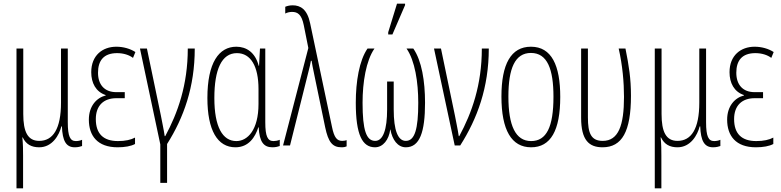

<svg xmlns="http://www.w3.org/2000/svg" viewBox="-20 -794 4263 1048"><path d="M70 234H106V55C106 27 106 -4 102 -44H104C122 -6 152 10 194 10C265 10 303 -56 315 -104H318C321 -26 340 10 388 10C406 10 420 6 428 3V-31C418 -26 404 -24 394 -24C363 -24 350 -49 350 -127V-529H313V-234C313 -90 269 -25 194 -25C131 -25 107 -75 107 -172V-529H70Z M622 10C661 10 695 4 717 -8V-43C695 -31 664 -24 624 -24C544 -24 503 -64 503 -144C503 -218 546 -258 615 -258H661V-291H615C550 -291 515 -332 515 -397C515 -462 545 -504 619 -504C654 -504 685 -494 706 -478L719 -510C691 -528 654 -539 615 -539C540 -539 478 -492 478 -400C478 -341 503 -293 557 -275V-273C506 -260 465 -214 465 -141C465 -53 512 10 622 10Z M855 204H892V-8C983 -152 1043 -319 1043 -529H1005C1005 -330 950 -177 882 -51H879C874 -87 862 -141 858 -164L782 -529H744L855 -6Z M1265 10C1338 10 1373 -46 1390 -99H1392C1396 -20 1419 10 1467 10C1485 10 1499 6 1507 3V-31C1496 -26 1482 -24 1473 -24C1441 -24 1428 -49 1428 -127V-529H1399L1394 -435H1392C1373 -509 1324 -539 1270 -539C1175 -539 1112 -452 1112 -259C1112 -83 1167 10 1265 10ZM1270 -24C1195 -24 1150 -101 1150 -259C1150 -415 1190 -504 1273 -504C1349 -504 1391 -432 1391 -308V-227C1391 -84 1331 -24 1270 -24Z M1844 10C1858 10 1865 8 1872 5V-29C1867 -27 1858 -25 1848 -25C1820 -25 1804 -42 1792 -102L1673 -666C1657 -744 1620 -765 1577 -765C1558 -765 1544 -760 1537 -757V-720C1547 -726 1562 -729 1574 -729C1604 -729 1626 -716 1638 -657L1663 -532L1525 0H1563L1665 -408C1670 -427 1674 -444 1677 -462H1681C1685 -438 1684 -440 1699 -369L1755 -99C1772 -19 1794 10 1844 10Z M2099 -606H2122L2191 -766V-774H2147L2099 -618ZM2027 10C2071 10 2103 -32 2110 -87H2111C2121 -31 2151 10 2195 10C2271 10 2300 -73 2300 -233C2300 -351 2282 -463 2236 -529H2199C2245 -463 2263 -345 2263 -233C2263 -89 2244 -25 2195 -25C2152 -25 2129 -82 2129 -197V-349H2093V-197C2093 -87 2071 -25 2028 -25C1979 -25 1959 -84 1959 -233C1959 -345 1978 -463 2024 -529H1986C1941 -464 1922 -349 1922 -233C1922 -57 1958 10 2027 10Z M2462 0H2492C2585 -146 2648 -316 2648 -529H2610C2610 -330 2555 -177 2487 -51H2484C2479 -87 2467 -141 2463 -164L2387 -529H2349Z M3038 -265C3038 -437 2991 -539 2878 -539C2769 -539 2717 -444 2717 -267C2717 -84 2772 10 2879 10C2986 10 3038 -82 3038 -265ZM2755 -267C2755 -421 2791 -505 2878 -505C2968 -505 3001 -416 3001 -266C3001 -101 2963 -24 2879 -24C2794 -24 2755 -108 2755 -267Z M3269 10C3375 10 3424 -76 3424 -271C3424 -366 3413 -434 3394 -529H3357C3378 -437 3386 -344 3386 -265C3386 -110 3356 -25 3270 -25C3206 -25 3189 -67 3189 -153V-529H3152V-151C3152 -29 3195 10 3269 10Z M3554 234H3590V55C3590 27 3590 -4 3586 -44H3588C3606 -6 3636 10 3678 10C3749 10 3787 -56 3799 -104H3802C3805 -26 3824 10 3872 10C3890 10 3904 6 3912 3V-31C3902 -26 3888 -24 3878 -24C3847 -24 3834 -49 3834 -127V-529H3797V-234C3797 -90 3753 -25 3678 -25C3615 -25 3591 -75 3591 -172V-529H3554Z M4106 10C4145 10 4179 4 4201 -8V-43C4179 -31 4148 -24 4108 -24C4028 -24 3987 -64 3987 -144C3987 -218 4030 -258 4099 -258H4145V-291H4099C4034 -291 3999 -332 3999 -397C3999 -462 4029 -504 4103 -504C4138 -504 4169 -494 4190 -478L4203 -510C4175 -528 4138 -539 4099 -539C4024 -539 3962 -492 3962 -400C3962 -341 3987 -293 4041 -275V-273C3990 -260 3949 -214 3949 -141C3949 -53 3996 10 4106 10Z"/></svg>

Font: Noto Sans ExtraCondensed ExtraLight
Style: Regular
Weight: 200
Width: 2
Designer: Monotype Design Team
Foundry: Monotype Imaging Inc.
Version: Version 2.013